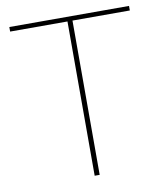

<svg xmlns="http://www.w3.org/2000/svg" viewBox="-80 -764 719 831"><g transform="rotate(-10 280.0 -349.0)"><path d="M291 -678V0H269V-678H17V-698H543V-678Z"/></g></svg>

Font: IBM Plex Sans Thai Thin
Style: Regular
Weight: 100
Designer: Mike Abbink, Paul van der Laan, Pieter van Rosmalen, Ben Mitchell, Mark Frömberg
Foundry: Bold Monday
Version: Version 1.1